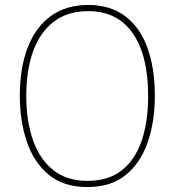

<svg xmlns="http://www.w3.org/2000/svg" viewBox="-20 -745 705 775"><path d="M605 -358Q605 -255 576.5 -171.5Q548 -88 488 -39Q428 10 332 10Q237 10 177 -39.5Q117 -89 88.5 -172.5Q60 -256 60 -359Q60 -471 92 -553.5Q124 -636 185.5 -680.5Q247 -725 336 -725Q425 -725 485 -680Q545 -635 575 -552.5Q605 -470 605 -358ZM86 -359Q86 -256 113.5 -178.5Q141 -101 195.5 -58Q250 -15 333 -15Q417 -15 471 -57Q525 -99 551.5 -176Q578 -253 578 -358Q578 -521 516 -610.5Q454 -700 336 -700Q252 -700 196.5 -657Q141 -614 113.5 -537.5Q86 -461 86 -359Z"/></svg>

Font: Noto Sans Lao Looped SemiCondensed Thin
Style: Regular
Weight: 100
Width: 4
Designer: Mark Frömberg, Ben Mitchell
Foundry: The Fontpad Ltd
Version: Version 1.002; ttfautohint (v1.8.4.7-5d5b)